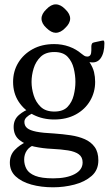

<svg xmlns="http://www.w3.org/2000/svg" viewBox="-20 -648 499 858"><path d="M222.8 -415.5Q183.8 -415.5 161.8 -394.4Q139.8 -373.2 130.4 -342.5Q121 -311.8 121 -282Q121 -253.2 130.4 -222.5Q139.8 -191.8 161.8 -170.6Q183.8 -149.5 222.8 -149.5Q262 -149.5 282 -170.6Q302 -191.8 309.5 -222.5Q317 -253.2 317 -282Q317 -311.8 309.5 -342.5Q302 -373.2 282 -394.4Q262 -415.5 222.8 -415.5ZM139.2 -3Q112.5 6.2 100.2 24.1Q88 42 88 64.8Q88 88.2 98.6 107.4Q109.2 126.5 137.5 137.8Q165.8 149 218 149Q277.8 149 313.5 130.1Q349.2 111.2 349.2 78Q349.2 53.8 332 41.4Q314.8 29 284 24.1Q253.2 19.2 212 17.2Q171.5 15.5 132.2 7Q93 -1.5 67 -22.2Q41 -43 41 -81Q41 -114 65 -134.5Q89 -155 117 -163L140 -144Q134 -145 121.5 -139.5Q109 -134 99 -124.4Q89 -114.8 89 -103.5Q89 -86 101.1 -75.8Q113.2 -65.5 142.2 -59.6Q171.2 -53.8 221.5 -51.5Q260.5 -48.8 295.9 -43.5Q331.2 -38.2 359.1 -25.9Q387 -13.5 403.2 9.1Q419.5 31.8 419.5 68.8Q419.5 112.2 389.2 138.5Q359 164.8 312.6 176.9Q266.2 189 217 189Q164 189 120 176.8Q76 164.5 50 140.2Q24 116 24 79Q24 45 45.8 22.2Q67.5 -0.5 100 -15.5ZM222 -114Q171.2 -114 129.5 -135Q87.8 -156 63.1 -194Q38.5 -232 38.5 -282Q38.5 -329 61.2 -367Q84 -405 125.2 -428Q166.5 -451 222 -451Q257.5 -451 288.8 -439.8Q320 -428.5 343 -408.8Q350 -403 356.1 -399.1Q362.2 -395.2 370.2 -395.2Q379.2 -395.2 383.8 -402Q388.2 -408.8 388.2 -423.2V-441.2Q388.2 -447.8 391 -452.8Q393.8 -457.8 401.2 -458.8L434.5 -466Q438.5 -467 441.5 -467Q446.5 -467 446.5 -454Q446.5 -411 429.6 -387.4Q412.8 -363.8 379.8 -370.5Q395.2 -346.8 400.2 -325.9Q405.2 -305 405.2 -282Q405.2 -236 382.6 -197.5Q360 -159 318.8 -136.5Q277.5 -114 222 -114ZM228.9 -628.5Q251 -628.5 271.7 -606.7Q293.5 -586 293.5 -565Q293.5 -544 271.7 -523.3Q251 -501.5 229 -501.5Q209.2 -501.5 187.2 -523.2Q165.5 -543.1 165.5 -565.1Q165.5 -586 187.3 -606.7Q208 -628.5 228.9 -628.5Z"/></svg>

Font: Young Serif Light
Style: Regular
Weight: 300
Designer: Bastien Sozeau
Foundry: NBR — Bastien Sozeau
Version: Version 5.001